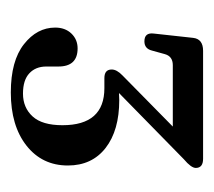

<svg xmlns="http://www.w3.org/2000/svg" viewBox="-40 -700 396 355"><g transform="rotate(90 157.5 -522.0)"><path d="M285.5 -450Q285.5 -402.5 248.8 -373.5Q212 -344.5 150.5 -344.5Q92 -344.5 61.2 -368.8Q30.5 -393 30.5 -426.5Q30.5 -445 41.5 -456.5Q52.5 -468 69 -468Q102.5 -468 102.5 -432.5V-410Q102.5 -390.5 115 -378.8Q127.5 -367 152.5 -367Q178.5 -367 194.8 -384.8Q211 -402.5 211 -440Q211 -517.5 142.5 -517.5H124Q108 -517.5 108 -531Q108 -540.5 119 -551L213.5 -644H100Q83.5 -644 79.5 -629L73 -605.5Q69.5 -591.5 56 -591.5Q39.5 -591.5 41.5 -608.5L49.5 -681.5Q51.5 -700 73.5 -700H273Q290 -700 290 -686.5Q290 -678 274 -664.5L151.5 -544.5Q158.5 -545 164.5 -545Q220.5 -545 253 -519.8Q285.5 -494.5 285.5 -450Z"/></g></svg>

Font: Fraunces 72pt S050
Style: Regular
Weight: 400
Version: Version 1.000; ttfautohint (v1.8.3)